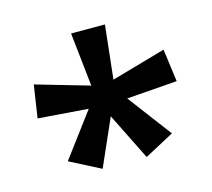

<svg xmlns="http://www.w3.org/2000/svg" viewBox="-75 -881 702 636"><g transform="rotate(-15 276.5 -563.0)"><path d="M334 -793 314 -609 500 -662 515 -550 342 -537 455 -387 354 -333 274 -494 203 -333 98 -387 210 -537 38 -550 55 -662 238 -609 218 -793Z"/></g></svg>

Font: Noto Sans Kannada SemiBold
Style: Regular
Weight: 600
Designer: Jelle Bosma - Monotype Design Team
Foundry: Monotype Imaging Inc.
Version: Version 2.005; ttfautohint (v1.8.4.7-5d5b)